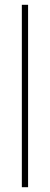

<svg xmlns="http://www.w3.org/2000/svg" viewBox="-20 -780 207 800"><path d="M97 0V-760H71V0Z"/></svg>

Font: Noto Sans Malayalam ExtraCondensed Thin
Style: Regular
Weight: 100
Width: 2
Designer: Jelle Bosma - Monotype Design Team
Foundry: Monotype Imaging Inc.
Version: Version 2.104